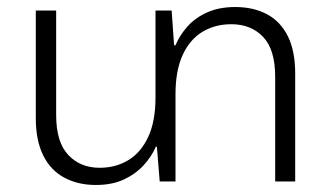

<svg xmlns="http://www.w3.org/2000/svg" viewBox="-20 -517 944 547"><path d="M650 -497Q702 -497 740.5 -476.5Q779 -456 800 -414Q821 -372 821 -307V0H764V-298Q764 -376 729.5 -412Q695 -448 639 -448Q593 -448 557 -426.5Q521 -405 500.5 -360.5Q480 -316 480 -249V0H435L427 -99H424Q412 -71 389 -46Q366 -21 332.5 -5.5Q299 10 253 10Q202 10 163 -11Q124 -32 103 -74.5Q82 -117 82 -180V-487H140V-189Q140 -112 174.5 -75.5Q209 -39 264 -39Q310 -39 346 -61Q382 -83 402.5 -127.5Q423 -172 423 -239V-487H469L476 -388H480Q492 -417 514.5 -442Q537 -467 571 -482Q605 -497 650 -497Z"/></svg>

Font: Noto Sans Armenian Light
Style: Regular
Weight: 300
Designer: Monotype Design Team
Foundry: Monotype Imaging Inc.
Version: Version 2.007